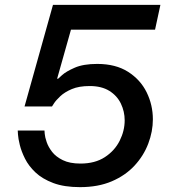

<svg xmlns="http://www.w3.org/2000/svg" viewBox="-20 -760 710 790"><path d="M309 10Q244 10 199 -7Q154 -24 126 -50.5Q98 -77 83 -107Q68 -137 61.5 -163.5Q55 -190 54 -206.5Q53 -223 53 -223H163Q163 -223 164 -209.5Q165 -196 172 -175.5Q179 -155 194.5 -135Q210 -115 238.5 -101Q267 -87 311 -87Q371 -87 411.5 -113.5Q452 -140 472.5 -181Q493 -222 493 -265Q493 -301 477.5 -333.5Q462 -366 430 -386Q398 -406 349 -406Q305 -406 275.5 -393.5Q246 -381 228 -364Q210 -347 202 -334.5Q194 -322 194 -322H81L198 -740H640L618 -638H272L215 -436H219Q219 -436 235.5 -451Q252 -466 287.5 -481.5Q323 -497 380 -497Q456 -497 507 -464.5Q558 -432 583.5 -380Q609 -328 609 -269Q609 -219 590 -169Q571 -119 533.5 -78.5Q496 -38 440 -14Q384 10 309 10Z"/></svg>

Font: Be Vietnam Pro Medium
Style: Italic
Weight: 500
Italic angle: -12°
Designer: Lam Bao, Tony Le, Vietanh Nguyen
Foundry: Yellow Type Foundry
Version: Version 1.002; ttfautohint (v1.8.3)